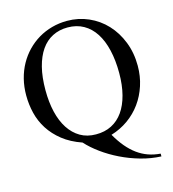

<svg xmlns="http://www.w3.org/2000/svg" viewBox="-125 -781 974 1080"><g transform="rotate(-15 361.5 -241.0)"><path d="M684.1 -331.1Q684.1 -270.5 666.5 -216.3Q648.9 -162.1 617.2 -118.2Q585.4 -74.2 540.5 -42.2Q495.6 -10.3 440.9 6.3Q465.3 48.8 491.7 80.1Q518.1 111.3 547.4 132.6Q576.7 153.8 609.6 165.5Q642.6 177.2 680.7 180.2V196.3Q621.6 193.8 562.3 177Q502.9 160.2 449.2 134Q395.5 107.9 349.9 74.7Q304.2 41.5 272.5 6.3Q206.5 -16.6 161.4 -52.5Q116.2 -88.4 87.9 -132.6Q59.6 -176.8 47.1 -227.8Q34.7 -278.8 34.7 -332Q34.7 -381.8 46.1 -427Q57.6 -472.2 78.9 -510.5Q100.1 -548.8 130.1 -579.8Q160.2 -610.8 196.8 -632.6Q233.4 -654.3 275.9 -666Q318.4 -677.7 364.7 -677.7Q430.7 -677.7 489 -652.1Q547.4 -626.5 590.6 -580.3Q633.8 -534.2 658.9 -470.5Q684.1 -406.7 684.1 -331.1ZM572.8 -318.8Q572.8 -392.6 558.8 -452.1Q544.9 -511.7 517.8 -553.7Q490.7 -595.7 450.4 -618.4Q410.2 -641.1 357.9 -641.1Q309.1 -641.1 269.8 -621.1Q230.5 -601.1 203.4 -562Q176.3 -522.9 161.6 -465.3Q147 -407.7 147 -332Q147 -262.2 160.6 -204.6Q174.3 -147 201.2 -105.7Q228 -64.5 267.3 -41.5Q306.6 -18.6 357.9 -18.6Q409.2 -18.1 449.2 -38.6Q489.3 -59.1 516.6 -97.9Q543.9 -136.7 558.3 -192.6Q572.8 -248.5 572.8 -318.8Z"/></g></svg>

Font: Doulos SIL
Style: Regular
Weight: 400
Designer: Walt Agee, Victor Gaultney, Peter Martin, Debbi Hosken
Foundry: SIL International
Version: Version 4.110; 2011; Maintenance release